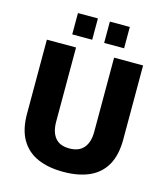

<svg xmlns="http://www.w3.org/2000/svg" viewBox="-128 -976 945 1087"><g transform="rotate(15 344.5 -433.0)"><path d="M344 12Q256 12 193 -16Q130 -44 96 -102.5Q62 -161 62 -253V-687H233V-252Q233 -192 260 -158.5Q287 -125 344 -125Q400 -125 428 -158.5Q456 -192 456 -252V-687H626V-253Q626 -161 592.5 -102.5Q559 -44 496 -16Q433 12 344 12ZM193 -753V-878H310V-753ZM380 -753V-878H497V-753Z"/></g></svg>

Font: Archivo SemiCondensed ExtraBold
Style: Regular
Weight: 800
Width: 4
Designer: Hector Gatti
Foundry: Omnibus-Type
Version: Version 2.001